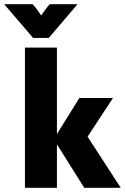

<svg xmlns="http://www.w3.org/2000/svg" viewBox="-79 -893 594 913"><path d="M321.5 0 176.4 -231.2 298.6 -427.1H458.3L337.5 -243.1L495.1 0ZM39.6 0V-666.7H191.7V0ZM78.5 -712.5 -59 -872.9H76.4Q87.5 -861.1 97.6 -847.2Q107.6 -833.3 116.7 -819.4Q126.4 -833.3 136.5 -847.2Q146.5 -861.1 157.6 -872.9H289.6L152.8 -712.5Z"/></svg>

Font: Afacad Flux ExtraBold
Style: Regular
Weight: 800
Designer: Kristian Moeller
Foundry: Dicotype
Version: Version 1.100